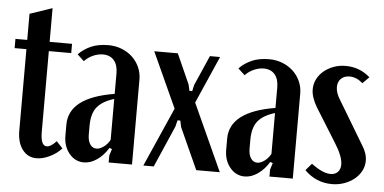

<svg xmlns="http://www.w3.org/2000/svg" viewBox="-47 -731 1657 828"><g transform="rotate(5 781.5 -316.5)"><path d="M136 9Q98 9 75 -21.5Q52 -52 52 -103V-456H1V-496H52V-609L149 -642V-496H246V-456H149V-107Q149 -46 176 -46Q193 -46 217 -72L244 -43Q223 -20 193 -5.5Q163 9 136 9Z M252 -147Q252 -265 448 -297V-386Q448 -422 431 -442Q414 -462 383 -462Q362 -462 340.5 -452.5Q319 -443 303 -426L274 -453Q296 -476 327.5 -490Q359 -504 403 -504Q434 -504 460.5 -493.5Q487 -483 506.5 -465Q526 -447 537.5 -422Q549 -397 549 -368V0H448V-30L457 -59L446 -63Q426 -30 398 -10.5Q370 9 341 9Q303 9 277.5 -22Q252 -53 252 -99ZM390 -55Q404 -55 420.5 -66.5Q437 -78 448 -98V-275Q398 -260 375 -232Q352 -204 352 -150V-113Q352 -86 362.5 -70.5Q373 -55 390 -55Z M704 -495 762 -365 768 -338H780L786 -365L843 -495H887L797 -290L929 0H827L746 -179L740 -207H728L721 -179L643 0H598L711 -256L602 -495Z M948 -147Q948 -265 1144 -297V-386Q1144 -422 1127 -442Q1110 -462 1079 -462Q1058 -462 1036.5 -452.5Q1015 -443 999 -426L970 -453Q992 -476 1023.5 -490Q1055 -504 1099 -504Q1130 -504 1156.5 -493.5Q1183 -483 1202.5 -465Q1222 -447 1233.5 -422Q1245 -397 1245 -368V0H1144V-30L1153 -59L1142 -63Q1122 -30 1094 -10.5Q1066 9 1037 9Q999 9 973.5 -22Q948 -53 948 -99ZM1086 -55Q1100 -55 1116.5 -66.5Q1133 -78 1144 -98V-275Q1094 -260 1071 -232Q1048 -204 1048 -150V-113Q1048 -86 1058.5 -70.5Q1069 -55 1086 -55Z M1508 -436Q1481 -460 1451 -460Q1428 -460 1414 -446.5Q1400 -433 1400 -410Q1400 -384 1419 -355L1530 -170Q1552 -136 1552 -104Q1552 -80 1541 -59.5Q1530 -39 1511.5 -24Q1493 -9 1468 0Q1443 9 1415 9Q1346 9 1296 -41L1322 -71Q1371 -34 1405 -34Q1425 -34 1436.5 -46Q1448 -58 1448 -78Q1448 -113 1414 -167L1322 -315Q1297 -357 1297 -391Q1297 -415 1307.5 -435.5Q1318 -456 1336 -471Q1354 -486 1378 -495Q1402 -504 1430 -504Q1491 -504 1536 -464Z"/></g></svg>

Font: Moniqa Paragraph
Style: Bold
Weight: 700
Designer: Rajesh Rajput
Foundry: Rajesh Rajput
Version: Version 1.000